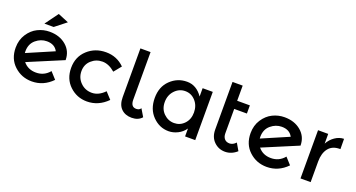

<svg xmlns="http://www.w3.org/2000/svg" viewBox="-46 -1364 3692 1990"><g transform="rotate(20 1800.0 -368.5)"><path d="M323 -540Q432 -540 504 -479.5Q576 -419 577 -322L578 -320L190 -157Q242 -93 331.5 -93Q421 -93 479 -163L545 -90Q450 8 321 8Q208 8 127 -67Q46 -142 46 -265Q46 -350 88 -414.5Q130 -479 192 -509.5Q254 -540 323 -540ZM154 -263Q154 -250 155 -244L450 -371Q416 -437 329 -437Q263 -437 208.5 -391Q154 -345 154 -263ZM343 -600H241L347 -745L465 -696Z M929 8Q818 8 738 -67.5Q658 -143 658 -265Q658 -387 741.5 -463.5Q825 -540 945 -540Q1065 -540 1148 -457L1082 -376Q1013 -436 943 -436Q873 -436 821.5 -389.5Q770 -343 770 -269.5Q770 -196 821 -145Q872 -94 946.5 -94Q1021 -94 1087 -162L1153 -90Q1056 8 929 8Z M1535 -38Q1495 8 1423 8Q1351 8 1307.5 -35Q1264 -78 1264 -162V-699H1376V-175Q1376 -95 1436 -95Q1471 -95 1486 -120Z M2011 -440V-532H2123V0H2011V-87Q1979 -41 1929.5 -16.5Q1880 8 1830 8Q1729 8 1654 -68Q1579 -144 1579 -268Q1579 -392 1656 -466Q1733 -540 1838 -540Q1943 -540 2011 -440ZM1691 -263.5Q1691 -187 1740 -139Q1789 -91 1855 -91Q1921 -91 1967 -139.5Q2013 -188 2013 -264Q2013 -340 1967 -391Q1921 -442 1854 -442Q1787 -442 1739 -391Q1691 -340 1691 -263.5Z M2392 -442V-172Q2392 -134 2412 -111.5Q2432 -89 2468 -89Q2504 -89 2537 -124L2583 -45Q2524 8 2452.5 8Q2381 8 2330.5 -41.5Q2280 -91 2280 -175V-699H2392V-532H2532V-442Z M2914 -540Q3023 -540 3095 -479.5Q3167 -419 3168 -322L3169 -320L2781 -157Q2833 -93 2922.5 -93Q3012 -93 3070 -163L3136 -90Q3041 8 2912 8Q2799 8 2718 -67Q2637 -142 2637 -265Q2637 -350 2679 -414.5Q2721 -479 2783 -509.5Q2845 -540 2914 -540ZM2745 -263Q2745 -250 2746 -244L3041 -371Q3007 -437 2920 -437Q2854 -437 2799.5 -391Q2745 -345 2745 -263Z M3563 -427Q3480 -427 3438 -373Q3396 -319 3396 -228V0H3284V-532H3396V-425Q3423 -475 3469.5 -507Q3516 -539 3568 -540L3569 -427Q3566 -427 3563 -427Z"/></g></svg>

Font: Montserrat Alternates
Style: Regular
Weight: 400
Designer: Julieta Ulanovsky
Foundry: Julieta Ulanovsky
Version: Version 2.001